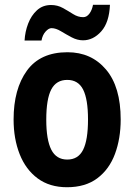

<svg xmlns="http://www.w3.org/2000/svg" viewBox="-20 -775 564 805"><path d="M486 -274Q486 -194 462 -129.5Q438 -65 388 -27.5Q338 10 261 10Q188 10 138 -27Q88 -64 62.5 -128.5Q37 -193 37 -274Q37 -402 93 -479Q149 -556 263 -556Q363 -556 424.5 -483.5Q486 -411 486 -274ZM174 -273Q174 -189 195 -147.5Q216 -106 262 -106Q308 -106 328.5 -147Q349 -188 349 -274Q349 -359 328.5 -399.5Q308 -440 262 -440Q216 -440 195 -400Q174 -360 174 -273ZM83 -605Q85 -642 98 -676Q111 -710 135 -732Q159 -754 194 -754Q221 -754 243.5 -741.5Q266 -729 286.5 -716Q307 -703 329 -703Q344 -703 355 -718Q366 -733 370 -755H441Q438 -681 404.5 -643.5Q371 -606 328 -606Q304 -606 280.5 -618.5Q257 -631 235.5 -644Q214 -657 196 -657Q184 -657 171 -642.5Q158 -628 154 -605Z"/></svg>

Font: Noto Sans Gurmukhi Condensed
Style: Bold
Weight: 700
Width: 3
Designer: Jelle Bosma - Monotype Design Team
Foundry: Monotype Imaging Inc.
Version: Version 2.004; ttfautohint (v1.8.4.7-5d5b)